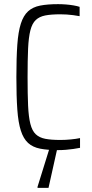

<svg xmlns="http://www.w3.org/2000/svg" viewBox="-20 -716 442 926"><path d="M260 8Q209 8 173.5 1Q138 -6 115.5 -26.5Q93 -47 80.5 -86Q68 -125 63.5 -188Q59 -251 59 -344Q59 -437 63.5 -500Q68 -563 80.5 -602Q93 -641 115.5 -661.5Q138 -682 173.5 -689Q209 -696 260 -696Q278 -696 297.5 -694.5Q317 -693 334.5 -690Q352 -687 364 -683V-638Q348 -641 332.5 -643Q317 -645 302 -646Q287 -647 271 -647Q227 -647 198.5 -641.5Q170 -636 152.5 -619.5Q135 -603 126.5 -569.5Q118 -536 115.5 -481.5Q113 -427 113 -344Q113 -261 115.5 -206.5Q118 -152 126.5 -118.5Q135 -85 152.5 -68.5Q170 -52 198.5 -46.5Q227 -41 271 -41Q296 -41 321.5 -43.5Q347 -46 366 -50V-3Q351 0 333.5 2.5Q316 5 297.5 6.5Q279 8 260 8ZM161 190V185L221 -8H257V-3L214 190Z"/></svg>

Font: Saira Condensed Light
Style: Regular
Weight: 300
Width: 3
Designer: Hector Gatti with collaboration of the Omnibus-Type team
Foundry: Omnibus-Type
Version: Version 1.101